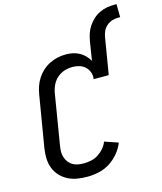

<svg xmlns="http://www.w3.org/2000/svg" viewBox="-137 -1058 983 1165"><g transform="rotate(-15 354.0 -475.0)"><path d="M267 8Q234 8 203 3Q172 -2 145 -16Q118 -30 97.5 -52Q77 -74 66 -102.5Q55 -131 54 -163Q53 -195 58 -227L112 -550Q116 -575 124.5 -600Q133 -625 148 -648Q163 -671 183.5 -689.5Q204 -708 228.5 -720Q253 -732 278.5 -737.5Q304 -743 330 -743Q353 -743 374.5 -738.5Q396 -734 415 -723.5Q434 -713 449 -697.5Q464 -682 474 -664L493 -783Q497 -806 504.5 -829Q512 -852 526 -873Q540 -894 558.5 -911Q577 -928 600 -939Q623 -950 646.5 -954Q670 -958 693 -958H707L708 -876H694Q675 -876 656.5 -870Q638 -864 622.5 -850.5Q607 -837 599 -819Q591 -801 588 -783L550 -554H455Q459 -576 451.5 -597Q444 -618 429 -632Q414 -646 393.5 -652.5Q373 -659 350 -659Q334 -659 317 -656Q300 -653 284 -645.5Q268 -638 254 -626Q240 -614 230.5 -599.5Q221 -585 215 -568.5Q209 -552 206 -536L153 -214Q150 -195 150 -177Q150 -159 156 -142.5Q162 -126 172.5 -112.5Q183 -99 198 -90.5Q213 -82 230.5 -79Q248 -76 267 -76Q289 -76 312.5 -81Q336 -86 356.5 -99Q377 -112 393.5 -131Q410 -150 418 -172L503 -143Q490 -109 465 -79Q440 -49 407.5 -28.5Q375 -8 338.5 0Q302 8 267 8Z"/></g></svg>

Font: Iosevka Custom Medium
Style: Italic
Weight: 500
Italic angle: -9°
Designer: Belleve Invis
Foundry: Belleve Invis
Version: Version 27.0.1